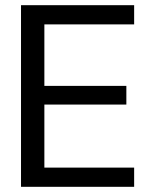

<svg xmlns="http://www.w3.org/2000/svg" viewBox="-20 -720 579 740"><path d="M61 0V-700H497V-626H151V-389H467V-317H151V-74H497V0Z"/></svg>

Font: Host Grotesk Light
Style: Regular
Weight: 400
Version: Version 1.003